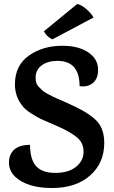

<svg xmlns="http://www.w3.org/2000/svg" viewBox="-20 -930 573 965"><path d="M450 -842 243 -732Q212 -748 201 -773L368 -910Q391 -905 416 -882.5Q441 -860 450 -842ZM444 -650Q473 -621 473 -578Q473 -535 447 -513Q421 -491 380 -497Q380 -624 269 -624Q220 -624 189.5 -601.5Q159 -579 159 -540Q159 -510 173 -495.5Q187 -481 194 -474.5Q201 -468 220.5 -457.5Q240 -447 248.5 -443Q257 -439 283.5 -427.5Q310 -416 319 -412Q421 -367 462.5 -326Q504 -285 504 -212Q504 -111 433 -48Q362 15 241 15Q119 15 58 -40Q25 -71 25 -112.5Q25 -154 51.5 -178Q78 -202 131 -202Q131 -129 161.5 -95Q192 -61 258 -61Q324 -61 362 -91.5Q400 -122 400 -168Q400 -214 364 -242Q328 -270 268 -296Q208 -322 189 -330.5Q170 -339 139 -358.5Q108 -378 94 -396Q55 -444 55 -506Q55 -601 125 -650.5Q195 -700 294 -700Q393 -700 444 -650Z"/></svg>

Font: Karma
Style: Bold
Weight: 700
Designer: Joana Correia
Foundry: Indian Type Foundry
Version: Version 1.202;PS 1.0;hotconv 1.0.78;makeotf.lib2.5.61930; tt